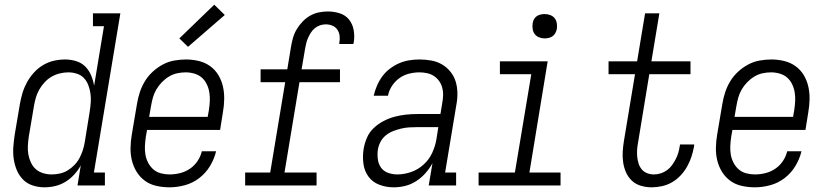

<svg xmlns="http://www.w3.org/2000/svg" viewBox="-20 -792 3540 820"><path d="M170 8Q144 8 119.5 0Q95 -8 78 -25.5Q61 -43 51.5 -66Q42 -89 38.5 -114Q35 -139 37 -165.5Q39 -192 43 -218L65 -348Q69 -371 76 -394.5Q83 -418 95 -440Q107 -462 124.5 -481.5Q142 -501 164 -514Q186 -527 210 -532.5Q234 -538 258 -538Q282 -538 305 -531Q328 -524 344 -508Q360 -492 369 -470.5Q378 -449 382 -426L424 -680H377V-735H494L381 -55H428V0H311L325 -86Q314 -65 297 -46.5Q280 -28 259.5 -15.5Q239 -3 216 2.5Q193 8 170 8Q170 8 170 8Q170 8 170 8ZM201 -47Q218 -47 236 -51Q254 -55 269.5 -64.5Q285 -74 298 -87.5Q311 -101 319.5 -117Q328 -133 333.5 -150Q339 -167 342 -185L363 -315Q366 -334 367.5 -353.5Q369 -373 366.5 -391.5Q364 -410 357.5 -427.5Q351 -445 339 -458Q327 -471 309 -477Q291 -483 272 -483Q254 -483 235.5 -478.5Q217 -474 200.5 -464.5Q184 -455 170.5 -440.5Q157 -426 147.5 -409Q138 -392 133 -374.5Q128 -357 125 -339L103 -209Q100 -189 99 -170Q98 -151 101 -133Q104 -115 112 -98Q120 -81 133 -69.5Q146 -58 164 -52.5Q182 -47 201 -47Z M704 8Q676 8 648.5 2Q621 -4 599.5 -19.5Q578 -35 564 -57.5Q550 -80 543.5 -106Q537 -132 537.5 -160.5Q538 -189 543 -218L565 -348Q569 -373 577 -397.5Q585 -422 598.5 -444.5Q612 -467 632 -485.5Q652 -504 675.5 -516.5Q699 -529 724.5 -533.5Q750 -538 775 -538Q802 -538 829 -531.5Q856 -525 877.5 -509.5Q899 -494 912.5 -471.5Q926 -449 932 -423Q938 -397 937.5 -368.5Q937 -340 932 -312L920 -237H608L603 -209Q600 -189 599 -169.5Q598 -150 601 -132Q604 -114 612.5 -97.5Q621 -81 634.5 -69Q648 -57 666.5 -52Q685 -47 704 -47Q726 -47 748.5 -52.5Q771 -58 790.5 -71Q810 -84 823.5 -104Q837 -124 842 -146H903Q895 -113 877 -83Q859 -53 831 -31.5Q803 -10 769.5 -1Q736 8 704 8ZM617 -293H867L872 -321Q875 -341 876 -360Q877 -379 874 -397.5Q871 -416 863 -432.5Q855 -449 842 -460.5Q829 -472 810.5 -477.5Q792 -483 773 -483Q755 -483 736.5 -479Q718 -475 701.5 -465Q685 -455 671 -440.5Q657 -426 647.5 -409.5Q638 -393 633 -375Q628 -357 625 -339ZM783 -592 746 -628 895 -772 940 -728Z M1027 0V-55H1134L1198 -441H1093V-496H1207L1223 -593Q1226 -612 1231.5 -631Q1237 -650 1247.5 -667.5Q1258 -685 1272.5 -700Q1287 -715 1304.5 -725Q1322 -735 1341.5 -739Q1361 -743 1380 -743Q1407 -743 1431.5 -735Q1456 -727 1471 -708Q1486 -689 1490.5 -663.5Q1495 -638 1491 -612Q1490 -610 1490 -608Q1490 -606 1489 -604H1429Q1429 -605 1429 -606Q1429 -607 1429 -608Q1432 -623 1430.5 -638Q1429 -653 1421 -665Q1413 -677 1399.5 -682.5Q1386 -688 1371 -688Q1359 -688 1347 -684Q1335 -680 1325 -672Q1315 -664 1308 -653Q1301 -642 1296 -631Q1291 -620 1288 -608Q1285 -596 1283 -584L1268 -496H1432V-441H1259L1195 -55H1332V0Z M1661 8Q1661 8 1661 8Q1661 8 1661 8Q1629 8 1600 -3Q1571 -14 1553.5 -38Q1536 -62 1532 -93.5Q1528 -125 1533 -156Q1537 -180 1547 -203.5Q1557 -227 1576 -245Q1595 -263 1618 -275Q1641 -287 1665.5 -293.5Q1690 -300 1714 -302.5Q1738 -305 1762 -305H1861L1869 -353Q1872 -370 1872.5 -386.5Q1873 -403 1868.5 -418.5Q1864 -434 1855 -446.5Q1846 -459 1833 -467.5Q1820 -476 1804 -479.5Q1788 -483 1771 -483Q1750 -483 1727.5 -477.5Q1705 -472 1686 -458.5Q1667 -445 1654 -425Q1641 -405 1637 -383H1576Q1581 -405 1590 -426Q1599 -447 1612.5 -465.5Q1626 -484 1645 -498.5Q1664 -513 1685 -522Q1706 -531 1728 -534.5Q1750 -538 1771 -538Q1797 -538 1822 -533.5Q1847 -529 1867.5 -517Q1888 -505 1903.5 -486Q1919 -467 1926 -444Q1933 -421 1933.5 -395.5Q1934 -370 1929 -344L1881 -55H1928V0H1811L1827 -95Q1815 -73 1797.5 -53Q1780 -33 1757.5 -18.5Q1735 -4 1710.5 2Q1686 8 1661 8ZM1677 -47Q1706 -47 1736 -57.5Q1766 -68 1789.5 -89.5Q1813 -111 1826 -139.5Q1839 -168 1844 -198L1852 -249H1762Q1745 -249 1728 -248Q1711 -247 1694 -243Q1677 -239 1660 -232.5Q1643 -226 1628.5 -214.5Q1614 -203 1605.5 -187Q1597 -171 1594 -154Q1591 -134 1593.5 -113Q1596 -92 1607 -76.5Q1618 -61 1637 -54Q1656 -47 1677 -47Z M2024 0V-55H2179L2249 -475H2115V-530H2319L2241 -55H2374V0ZM2306 -628Q2294 -628 2282.5 -632.5Q2271 -637 2264 -646Q2257 -655 2255 -667.5Q2253 -680 2255 -693Q2256 -701 2260.5 -709.5Q2265 -718 2272.5 -723Q2280 -728 2289 -730Q2298 -732 2306 -732Q2319 -732 2330.5 -727.5Q2342 -723 2349 -714Q2356 -705 2358 -692.5Q2360 -680 2358 -667Q2356 -659 2351.5 -650.5Q2347 -642 2339.5 -637Q2332 -632 2323.5 -630Q2315 -628 2306 -628Z M2763 8Q2740 8 2717.5 1.5Q2695 -5 2679 -20Q2663 -35 2654 -55Q2645 -75 2641.5 -98Q2638 -121 2639.5 -144.5Q2641 -168 2645 -192L2692 -475H2579V-530H2701L2735 -735H2796L2762 -530H2929V-475H2753L2705 -183Q2702 -168 2701 -152.5Q2700 -137 2701.5 -122Q2703 -107 2707.5 -93Q2712 -79 2721 -68.5Q2730 -58 2743.5 -52.5Q2757 -47 2773 -47Q2787 -47 2801.5 -51.5Q2816 -56 2828.5 -65Q2841 -74 2850 -86.5Q2859 -99 2866 -112.5Q2873 -126 2877 -140Q2881 -154 2883 -168Q2884 -170 2884 -171.5Q2884 -173 2884 -175H2945Q2945 -173 2944.5 -170.5Q2944 -168 2944 -166Q2940 -144 2933 -122.5Q2926 -101 2914.5 -80.5Q2903 -60 2886.5 -42.5Q2870 -25 2850 -13.5Q2830 -2 2807.5 3Q2785 8 2763 8Z M3204 8Q3176 8 3148.5 2Q3121 -4 3099.5 -19.5Q3078 -35 3064 -57.5Q3050 -80 3043.5 -106Q3037 -132 3037.5 -160.5Q3038 -189 3043 -218L3065 -348Q3069 -373 3077 -397.5Q3085 -422 3098.5 -444.5Q3112 -467 3132 -485.5Q3152 -504 3175.5 -516.5Q3199 -529 3224.5 -533.5Q3250 -538 3275 -538Q3302 -538 3329 -531.5Q3356 -525 3377.5 -509.5Q3399 -494 3412.5 -471.5Q3426 -449 3432 -423Q3438 -397 3437.5 -368.5Q3437 -340 3432 -312L3420 -237H3108L3103 -209Q3100 -189 3099 -169.5Q3098 -150 3101 -132Q3104 -114 3112.5 -97.5Q3121 -81 3134.5 -69Q3148 -57 3166.5 -52Q3185 -47 3204 -47Q3226 -47 3248.5 -52.5Q3271 -58 3290.5 -71Q3310 -84 3323.5 -104Q3337 -124 3342 -146H3403Q3395 -113 3377 -83Q3359 -53 3331 -31.5Q3303 -10 3269.5 -1Q3236 8 3204 8ZM3117 -293H3367L3372 -321Q3375 -341 3376 -360Q3377 -379 3374 -397.5Q3371 -416 3363 -432.5Q3355 -449 3342 -460.5Q3329 -472 3310.5 -477.5Q3292 -483 3273 -483Q3255 -483 3236.5 -479Q3218 -475 3201.5 -465Q3185 -455 3171 -440.5Q3157 -426 3147.5 -409.5Q3138 -393 3133 -375Q3128 -357 3125 -339Z"/></svg>

Font: Iosevka Curly Slab LtObl
Style: Regular
Weight: 300
Italic angle: -9°
Monospace: yes
Designer: Belleve Invis
Foundry: Belleve Invis
Version: Version 11.0.0; ttfautohint (v1.8.3)